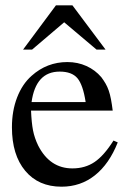

<svg xmlns="http://www.w3.org/2000/svg" viewBox="-20 -694 484 724"><path d="M424 -157Q392 -76 338 -33Q284 10 212 10Q125 10 75 -50Q25 -110 25 -214Q25 -276 44.5 -326.5Q64 -377 99 -408Q157 -460 234 -460Q273 -460 306 -445Q339 -430 362 -403Q371 -391 378 -379Q385 -367 390 -352.5Q395 -338 398.5 -319.5Q402 -301 405 -277H97Q99 -231 104.5 -202.5Q110 -174 124 -145Q168 -59 253 -59Q301 -59 336.5 -83Q372 -107 408 -164ZM303 -309Q293 -374 272 -399Q251 -424 205 -424Q115 -424 99 -309ZM344 -507 222 -610 101 -507H67L191 -674H253L378 -507Z"/></svg>

Font: Klingon pIqaD vaHbo'
Style: Regular
Weight: 400
Width: 0
Designer: Mike Neff (qa'vaj)
Foundry: Mike Neff and Michael Everson
Version: Version 2.003